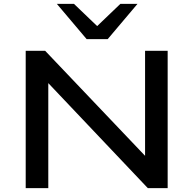

<svg xmlns="http://www.w3.org/2000/svg" viewBox="-20 -966 993 986"><path d="M112 0V-705H212L741 -149H725V-705H841V0H739L213 -555H228V0ZM425 -765 272 -946H360L479 -832L598 -946H686L533 -765Z"/></svg>

Font: Nunito Sans 10pt Expanded SemiBold
Style: Regular
Weight: 600
Width: 7
Designer: Vernon Adams
Foundry: Vernon Adams
Version: Version 3.101;gftools[0.9.27]